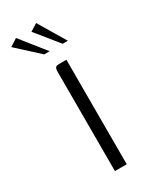

<svg xmlns="http://www.w3.org/2000/svg" viewBox="-186 -686 589 732"><g transform="rotate(-30 108.0 -319.5)"><path d="M90 0Q90 -108 90 -216.5Q90 -325 90 -434Q90 -443 91 -448.5Q92 -454 96 -457Q100 -460 110 -460H142V0ZM79 -520 -16 -607 17 -628 103 -520ZM160 -520 80 -619 112 -639 183 -520Z"/></g></svg>

Font: Genos Light
Style: Regular
Weight: 300
Designer: Robert E. Leuschke
Foundry: Robert E. Leuschke
Version: Version 1.010